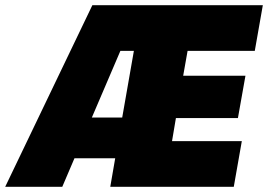

<svg xmlns="http://www.w3.org/2000/svg" viewBox="-76 -720 1033 740"><path d="M-56 0H164L211 -110H368L349 0H825L856 -176H587L602 -265H841L870 -428H630L647 -524H906L937 -700H280ZM278 -267 388 -524H440L395 -267Z"/></svg>

Font: Fixel Display Black
Style: Italic
Weight: 900
Italic angle: -10°
Designer: AlfaBravo + MacPaw
Foundry: Kyrylo Tkachov, Marchela Mozhyna, Serhii Makarenko, Maria Weinstein, Zakhar Kryvoshyya
Version: Version 1.210;Glyphs 3.2 (3217)